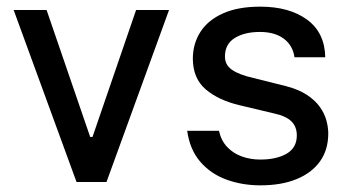

<svg xmlns="http://www.w3.org/2000/svg" viewBox="-20 -547 1049 577"><path d="M210 0 21 -517H120L251 -135.5H258L389 -517H488L300 0Z M762.5 10Q708.5 10 661.2 -7Q614 -24 582.2 -60.5Q550.5 -97 542.5 -154H638Q644.5 -124.5 662.8 -105.2Q681 -86 706.8 -76.8Q732.5 -67.5 762 -67.5Q811 -67.5 841.5 -85.2Q872 -103 872 -140Q872 -166.5 855.5 -182.5Q839 -198.5 804 -206L701 -230.5Q637 -245.5 598.5 -278.2Q560 -311 559.5 -370Q559.5 -415.5 582.2 -451Q605 -486.5 650.2 -506.8Q695.5 -527 762 -527Q849.5 -527 902.8 -488Q956 -449 957.5 -375H865Q860 -410.5 832.8 -430.8Q805.5 -451 761 -451Q715 -451 685.5 -432.8Q656 -414.5 656 -377Q656 -351.5 677.8 -336.8Q699.5 -322 742 -312.5L840 -288Q878 -278 902.5 -261.8Q927 -245.5 941 -226Q955 -206.5 960.8 -185.5Q966.5 -164.5 966.5 -146Q966.5 -97 941.8 -62.2Q917 -27.5 871.5 -8.8Q826 10 762.5 10Z"/></svg>

Font: Public Sans Thin Medium
Style: Regular
Weight: 500
Version: Version 2.001